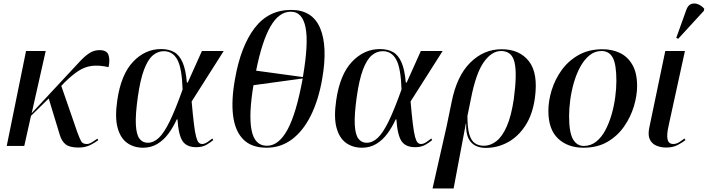

<svg xmlns="http://www.w3.org/2000/svg" viewBox="-20 -824 3996 1084"><path d="M18 0 127 -536H238L159 -185L373 -415Q408 -453 435 -481.5Q462 -510 487 -525.5Q512 -541 542 -541Q582 -541 592 -515Q602 -489 593 -445Q539 -457 499 -452Q459 -447 423.5 -424Q388 -401 346 -360L326 -339L416 -79Q430 -41 438.5 -26Q447 -11 470 -11Q484 -11 499.5 -21Q515 -31 530 -41L535 -33Q519 -20 490.5 -5.5Q462 9 423 9Q375 9 352 -8Q329 -25 318 -61L255 -268L155 -170L117 0Z M788 10Q736 10 698 -17Q660 -44 644 -102.5Q628 -161 642 -257Q663 -403 731 -475Q799 -547 889 -547Q933 -547 963 -530Q993 -513 1011 -471.5Q1029 -430 1035 -358H1040L1120 -536H1243L1062 -251Q1069 -171 1075 -123Q1081 -75 1087.5 -51Q1094 -27 1102 -19Q1110 -11 1121 -11Q1135 -11 1151.5 -22Q1168 -33 1179 -42L1184 -33Q1170 -21 1146.5 -7Q1123 7 1088 7Q1034 7 1011 -27Q988 -61 982 -150H978Q958 -106 931 -69.5Q904 -33 868.5 -11.5Q833 10 788 10ZM814 -18Q847 -18 876.5 -45.5Q906 -73 938 -138.5Q970 -204 1011 -319Q1007 -440 981 -487.5Q955 -535 905 -535Q871 -535 843 -511.5Q815 -488 793.5 -431.5Q772 -375 758 -276Q744 -176 747 -120Q750 -64 767.5 -41Q785 -18 814 -18Z M1485 10Q1400 10 1353.5 -37Q1307 -84 1296 -171Q1285 -258 1307 -379Q1339 -562 1417 -665Q1495 -768 1624 -768Q1744 -768 1787.5 -665Q1831 -562 1799 -378Q1778 -258 1734.5 -171Q1691 -84 1628 -37Q1565 10 1485 10ZM1690 -389Q1723 -581 1705 -669.5Q1687 -758 1622 -758Q1555 -758 1507 -674.5Q1459 -591 1426 -425ZM1487 -1Q1554 -1 1603.5 -92.5Q1653 -184 1689 -381L1411 -343Q1383 -175 1400.5 -88Q1418 -1 1487 -1Z M2024 10Q1972 10 1934 -17Q1896 -44 1880 -102.5Q1864 -161 1878 -257Q1899 -403 1967 -475Q2035 -547 2125 -547Q2169 -547 2199 -530Q2229 -513 2247 -471.5Q2265 -430 2271 -358H2276L2356 -536H2479L2298 -251Q2305 -171 2311 -123Q2317 -75 2323.5 -51Q2330 -27 2338 -19Q2346 -11 2357 -11Q2371 -11 2387.5 -22Q2404 -33 2415 -42L2420 -33Q2406 -21 2382.5 -7Q2359 7 2324 7Q2270 7 2247 -27Q2224 -61 2218 -150H2214Q2194 -106 2167 -69.5Q2140 -33 2104.5 -11.5Q2069 10 2024 10ZM2050 -18Q2083 -18 2112.5 -45.5Q2142 -73 2174 -138.5Q2206 -204 2247 -319Q2243 -440 2217 -487.5Q2191 -535 2141 -535Q2107 -535 2079 -511.5Q2051 -488 2029.5 -431.5Q2008 -375 1994 -276Q1980 -176 1983 -120Q1986 -64 2003.5 -41Q2021 -18 2050 -18Z M2422 240 2502 -113 2530 -249Q2559 -395 2635 -470.5Q2711 -546 2812 -546Q2913 -546 2966 -478.5Q3019 -411 3000 -271Q2987 -178 2946.5 -115.5Q2906 -53 2847.5 -21Q2789 11 2722 11Q2690 11 2664.5 -1.5Q2639 -14 2624.5 -43.5Q2610 -73 2612 -126H2610L2541 240ZM2712 -1Q2749 -1 2782.5 -27Q2816 -53 2841.5 -111.5Q2867 -170 2881 -266Q2900 -408 2885 -472Q2870 -536 2809 -536Q2756 -536 2711.5 -473.5Q2667 -411 2639 -267L2619 -169Q2619 -103 2629.5 -66.5Q2640 -30 2661 -15.5Q2682 -1 2712 -1Z M3274 10Q3186 10 3131 -41.5Q3076 -93 3076 -198Q3076 -254 3094.5 -314.5Q3113 -375 3150.5 -427.5Q3188 -480 3246 -513Q3304 -546 3382 -546Q3436 -546 3480 -525Q3524 -504 3550.5 -458Q3577 -412 3577 -338Q3577 -285 3559 -224.5Q3541 -164 3504 -110.5Q3467 -57 3410 -23.5Q3353 10 3274 10ZM3276 0Q3315 0 3345.5 -24Q3376 -48 3397.5 -88.5Q3419 -129 3433 -177.5Q3447 -226 3453.5 -275.5Q3460 -325 3460 -368Q3460 -461 3439.5 -498.5Q3419 -536 3376 -536Q3338 -536 3308 -511.5Q3278 -487 3256 -446.5Q3234 -406 3220 -357.5Q3206 -309 3199.5 -259.5Q3193 -210 3193 -168Q3193 -76 3215 -38Q3237 0 3276 0Z M3742 9Q3710 9 3685 -2Q3660 -13 3648.5 -37.5Q3637 -62 3646 -104L3736 -536H3847L3755 -115Q3743 -63 3749 -37Q3755 -11 3781 -11Q3798 -11 3814 -21Q3830 -31 3844 -42L3850 -33Q3834 -20 3806.5 -5.5Q3779 9 3742 9ZM3809 -605 3798 -610 3854 -766Q3863 -793 3880.5 -800.5Q3898 -808 3918.5 -801Q3939 -794 3956 -775L3954 -763Z"/></svg>

Font: Noto Serif Display Medium
Style: Italic
Weight: 500
Italic angle: -12°
Designer: Monotype Design Team
Foundry: Monotype Imaging Inc.
Version: Version 2.009